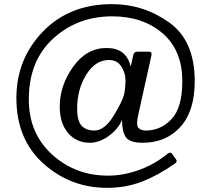

<svg xmlns="http://www.w3.org/2000/svg" viewBox="-20 -739 1013 921"><path d="M58.6 -269Q58.6 -455.1 185.5 -587.2Q312.5 -719.2 517.6 -719.2Q667 -719.2 790.5 -632.1Q914.1 -544.9 914.1 -349.6Q914.1 -206.1 845.2 -130.1Q776.4 -54.2 664.1 -54.2Q600.6 -54.2 583 -82Q565.4 -109.9 565.4 -162.1H564.5Q545.9 -118.7 501 -86.4Q456.1 -54.2 411.6 -54.2Q346.2 -54.2 306.4 -101.1Q266.6 -147.9 266.6 -228Q266.6 -328.6 330.8 -418.7Q395 -508.8 491.2 -508.8Q584.5 -508.8 606 -422.9H607.9L619.1 -474.6Q622.6 -491.2 639.6 -491.2H693.4Q710.4 -491.2 706.5 -474.1L642.6 -185.5Q631.8 -137.7 644.5 -125.2Q657.2 -112.8 679.2 -112.8Q750.5 -112.8 802.5 -167.2Q854.5 -221.7 854.5 -349.6Q854.5 -498 759.8 -579.3Q665 -660.6 518.6 -660.6Q351.6 -660.6 234.9 -554Q118.2 -447.3 118.2 -261.7Q118.2 -99.6 229.7 2Q341.3 103.5 498 103.5Q571.3 103.5 645.8 76.9Q720.2 50.3 784.2 -1.5Q797.4 -12.2 805.2 -1.5L824.2 24.9Q832.5 36.6 819.3 45.4Q739.7 101.6 661.9 131.8Q584 162.1 493.7 162.1Q318.4 162.1 188.5 45.9Q58.6 -70.3 58.6 -269ZM350.1 -218.3Q350.1 -158.2 371.8 -135.5Q393.6 -112.8 432.1 -112.8Q481.4 -112.8 524.2 -182.4Q566.9 -252 574.7 -284.2Q582 -315.4 582 -355Q582 -388.7 562 -419.9Q542 -451.2 502.9 -451.2Q437.5 -451.2 393.8 -380.9Q350.1 -310.5 350.1 -218.3Z"/></svg>

Font: Istok
Style: Regular
Weight: 500
Designer: Andrey V. Panov
Foundry: Andrey V. Panov
Version: Version 1.0.3